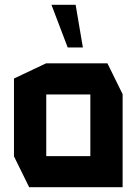

<svg xmlns="http://www.w3.org/2000/svg" viewBox="-20 -777 577 797"><path d="M172 -385V-514H426L489 -386V-385ZM101 0 38 -128V-129H355V0ZM38 -129V-451L171 -514H172V-129ZM355 0V-385H489V0ZM261 -580 194 -756V-757H294L324 -580Z"/></svg>

Font: Foldit SemiBold
Style: Regular
Weight: 600
Version: Version 1.003